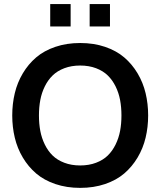

<svg xmlns="http://www.w3.org/2000/svg" viewBox="-20 -911 786 941"><path d="M226.1 -781.2V-891.1H326.2V-781.2ZM419.4 -781.2V-891.1H519V-781.2ZM494.9 -9Q439.5 9.8 373 9.8Q306.6 9.8 251.2 -9Q195.8 -27.8 157.2 -60.8Q118.7 -93.8 91.8 -138.9Q64.9 -184.1 52.5 -236.1Q40 -288.1 40 -345.2Q40 -402.3 52.5 -454.3Q64.9 -506.3 91.8 -551.5Q118.7 -596.7 157.2 -629.6Q195.8 -662.6 251.2 -681.4Q306.6 -700.2 373 -700.2Q439.5 -700.2 494.9 -681.4Q550.3 -662.6 588.9 -629.6Q627.4 -596.7 654.3 -551.5Q681.2 -506.3 693.6 -454.3Q706.1 -402.3 706.1 -345.2Q706.1 -288.1 693.6 -236.1Q681.2 -184.1 654.3 -138.9Q627.4 -93.8 588.9 -60.8Q550.3 -27.8 494.9 -9ZM575.2 -345.2Q575.2 -385.3 568.6 -420.7Q562 -456.1 546.6 -487.3Q531.2 -518.6 508.3 -541Q485.4 -563.5 450.7 -576.7Q416 -589.8 373 -589.8Q330.1 -589.8 295.4 -576.7Q260.7 -563.5 237.8 -541Q214.8 -518.6 199.5 -487.3Q184.1 -456.1 177.5 -420.7Q170.9 -385.3 170.9 -345.2Q170.9 -304.7 177.5 -269.5Q184.1 -234.4 199.5 -202.9Q214.8 -171.4 237.8 -148.9Q260.7 -126.5 295.4 -113.3Q330.1 -100.1 373 -100.1Q416 -100.1 450.7 -113.3Q485.4 -126.5 508.3 -148.9Q531.2 -171.4 546.6 -202.9Q562 -234.4 568.6 -269.5Q575.2 -304.7 575.2 -345.2Z"/></svg>

Font: HK Grotesk Legacy
Style: Bold
Weight: 700
Designer: Alfredo Marco Pradil
Foundry: Hanken Design Co.
Version: Version 2.022;PS 002.022;hotconv 1.0.88;makeotf.lib2.5.64775